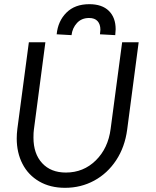

<svg xmlns="http://www.w3.org/2000/svg" viewBox="-20 -888 746 918"><path d="M60 -226Q60 -248 63 -272L118 -686H197L142 -268Q140 -255 140 -230Q140 -153 181.5 -108Q223 -63 295 -63Q379 -63 438 -121Q497 -179 509 -272L564 -686H643L588 -268Q577 -185 535.5 -122Q494 -59 430.5 -24.5Q367 10 291 10Q220 10 167.5 -20.5Q115 -51 87.5 -104.5Q60 -158 60 -226ZM533 -748Q533 -740 531 -720L458 -724Q460 -740 460 -746Q460 -772 446.5 -787Q433 -802 406 -802Q370 -802 348 -778Q326 -754 322 -720L251 -724Q257 -787 297.5 -827.5Q338 -868 407 -868Q468 -868 500.5 -836Q533 -804 533 -748Z"/></svg>

Font: Bellota Text
Style: Bold Italic
Weight: 700
Italic angle: -7.5°
Designer: Kemie Guaida
Foundry: Kemie Guaida
Version: Version 4.001